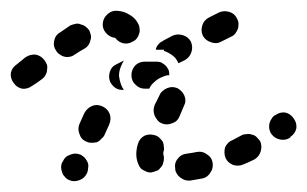

<svg xmlns="http://www.w3.org/2000/svg" viewBox="-45 -310 568 355"><path d="M70 9Q71 13 75 17Q78 21 83 23Q92 27 102 23Q111 20 116 10Q118 5 118 0Q119 -5 117 -10Q115 -14 112 -18Q108 -22 104 -24Q94 -28 85 -24Q75 -21 71 -11L70 -10Q68 -6 68 -1Q68 4 70 9ZM344 9Q347 5 348 0Q349 -5 348 -10Q346 -20 337 -25Q329 -31 319 -29Q309 -27 301 -26Q290 -25 284 -17Q277 -9 279 2Q279 7 282 11Q284 15 288 18Q292 21 297 23Q301 24 306 24Q317 22 329 20Q334 19 338 16Q342 13 344 9ZM225 7Q220 5 216 2Q213 -1 211 -6Q207 -15 207 -25Q207 -34 210 -44Q213 -54 222 -59Q231 -63 241 -60Q246 -59 250 -55Q253 -52 256 -48Q258 -43 258 -38Q259 -33 257 -29Q257 -27 257 -25Q257 -23 258 -21Q258 -18 258 -16Q258 -15 258 -14Q257 -10 256 -6Q254 -2 251 1Q248 5 244 6Q239 8 234 9Q229 9 225 7ZM436 -49Q433 -53 429 -57Q426 -60 421 -61Q416 -63 411 -62Q406 -62 402 -60Q393 -55 385 -51Q380 -49 377 -46Q373 -42 371 -37Q370 -33 370 -28Q370 -23 372 -18Q376 -9 386 -5Q396 -2 405 -6Q415 -10 425 -15Q434 -20 437 -30Q440 -40 436 -49ZM115 -48Q119 -46 124 -46Q129 -46 134 -47Q139 -49 142 -53Q146 -56 148 -60L157 -80Q161 -90 158 -99Q154 -109 145 -113Q135 -118 125 -114Q116 -110 111 -101L102 -81Q98 -72 102 -62Q105 -52 115 -48ZM498 -91Q492 -100 482 -102Q472 -103 464 -97H463Q459 -94 457 -90Q454 -86 453 -81Q452 -76 453 -71Q454 -66 457 -62Q463 -54 473 -52Q484 -50 492 -56V-57Q501 -63 503 -73Q504 -83 498 -91ZM241 -96Q243 -92 246 -88Q249 -84 254 -82Q263 -78 273 -82Q283 -85 287 -95L295 -114Q300 -123 296 -133Q292 -142 283 -147Q278 -149 273 -149Q269 -149 264 -147Q259 -145 256 -142Q252 -139 250 -134L241 -116Q239 -111 239 -106Q239 -101 241 -96ZM170 -191 184 -198Q181 -193 179 -188Q175 -179 175 -170Q176 -161 179 -153Q181 -148 184 -144Q176 -143 169 -147Q163 -151 159 -158Q155 -167 158 -177Q161 -187 170 -191ZM42 -181Q43 -186 42 -190Q40 -195 37 -199Q31 -207 21 -209Q11 -210 2 -204Q-8 -196 -14 -191Q-23 -185 -25 -175Q-26 -165 -20 -157Q-14 -148 -4 -146Q6 -145 14 -151Q21 -155 33 -164Q37 -167 39 -171Q42 -176 42 -181ZM198 -171Q198 -181 205 -189Q212 -196 223 -196Q228 -196 234 -196Q240 -196 245 -196Q250 -196 254 -194Q259 -191 262 -188Q265 -184 267 -180Q268 -176 268 -171Q262 -171 256 -168Q247 -165 240 -158Q234 -153 231 -146Q227 -146 223 -146Q213 -146 206 -153Q198 -160 198 -171ZM256 -234 257 -235 274 -244Q283 -248 293 -245Q303 -242 308 -233Q312 -223 309 -214Q306 -204 297 -199L285 -193Q283 -198 279 -203Q272 -210 263 -214Q261 -215 258 -216V-218H250Q248 -218 246 -218Q244 -218 243 -218Q244 -224 248 -228Q251 -232 256 -234ZM122 -235Q124 -240 123 -245Q122 -249 120 -254Q117 -258 113 -261Q109 -264 104 -265Q100 -267 95 -266Q90 -265 85 -263Q76 -257 66 -250Q57 -245 55 -234Q53 -224 59 -216Q61 -212 66 -209Q70 -206 75 -205Q79 -204 84 -205Q89 -206 93 -209Q102 -215 111 -220Q115 -222 118 -226Q121 -230 122 -235ZM200 -233Q205 -235 208 -239Q211 -243 212 -247Q214 -252 213 -257Q213 -262 210 -267Q205 -277 194 -283Q185 -289 172 -290Q162 -291 154 -284Q146 -277 145 -267Q144 -257 151 -249Q158 -241 168 -240Q168 -240 168 -240Q174 -232 183 -230Q192 -228 200 -233ZM330 -244Q335 -235 345 -232Q355 -228 364 -233L382 -242Q387 -244 390 -248Q393 -252 395 -257Q396 -261 396 -266Q396 -271 393 -276Q389 -285 379 -288Q369 -291 360 -287L342 -278Q332 -273 329 -263Q326 -253 330 -244Z"/></svg>

Font: FRB American Cursive Guidelines Dashed Black
Style: Bold Italic
Weight: 900
Italic angle: -25°
Version: Version 2.0;Modular Font Editor K font №1